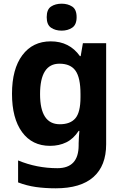

<svg xmlns="http://www.w3.org/2000/svg" viewBox="-20 -780 673 1040"><path d="M255 -556Q356 -556 413 -476H417L429 -546H555V1Q555 118 486 179Q417 240 282 240Q224 240 174.5 233Q125 226 78 208V89Q179 131 291 131Q406 131 406 7V-4Q406 -21 407.5 -39Q409 -57 410 -71H406Q378 -28 339 -9Q300 10 251 10Q154 10 99.5 -64.5Q45 -139 45 -272Q45 -406 101 -481Q157 -556 255 -556ZM302 -435Q197 -435 197 -270Q197 -107 304 -107Q361 -107 388.5 -139.5Q416 -172 416 -253V-271Q416 -359 389 -397Q362 -435 302 -435ZM314 -760Q347 -760 371 -744.5Q395 -729 395 -687Q395 -646 371 -630Q347 -614 314 -614Q280 -614 256.5 -630Q233 -646 233 -687Q233 -729 256.5 -744.5Q280 -760 314 -760Z"/></svg>

Font: Noto Sans Ol Chiki
Style: Bold
Weight: 700
Designer: Monotype Design Team, Lewis McGuffie
Foundry: Monotype Imaging Inc.
Version: Version 2.003; ttfautohint (v1.8.4.7-5d5b)